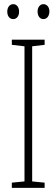

<svg xmlns="http://www.w3.org/2000/svg" viewBox="-20 -905 272 925"><path d="M15 -849C15 -828 26 -813 44 -813C60 -813 72 -827 72 -849C72 -871 60 -885 44 -885C26 -885 15 -869 15 -849ZM161 -850C161 -828 172 -813 189 -813C206 -813 218 -828 218 -850C218 -872 205 -885 189 -885C173 -885 161 -870 161 -850ZM195 0V-25L135 -31V-682L195 -689V-714H37V-689L98 -682V-31L37 -25V0Z"/></svg>

Font: Noto Sans Sinhala ExtraCondensed ExtraLight
Style: Regular
Weight: 200
Width: 2
Designer: Jelle Bosma - Monotype Design Team
Foundry: Monotype Imaging Inc.
Version: Version 2.006